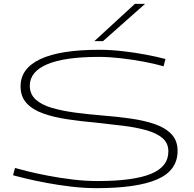

<svg xmlns="http://www.w3.org/2000/svg" viewBox="-20 -969 1012 999"><path d="M841 -662 831 -624Q787 -637 728.5 -648Q670 -659 608.5 -666Q547 -673 495 -673Q316 -673 225.5 -634.5Q135 -596 135 -523Q135 -479 166 -451Q197 -423 250.5 -407.5Q304 -392 372 -383Q440 -374 514 -368Q590 -362 660.5 -352Q731 -342 786 -323Q841 -304 872.5 -270.5Q904 -237 904 -184Q904 -82 798.5 -36Q693 10 482 10Q418 10 350.5 2Q283 -6 222 -17.5Q161 -29 115 -40Q69 -51 48 -57L58 -95Q79 -89 125 -77.5Q171 -66 231.5 -54.5Q292 -43 358 -35Q424 -27 487 -27Q673 -27 764.5 -64Q856 -101 856 -181Q856 -224 826 -250Q796 -276 743 -291Q690 -306 622 -314.5Q554 -323 478 -331Q400 -338 330 -348.5Q260 -359 205 -378.5Q150 -398 118.5 -432Q87 -466 87 -520Q87 -613 190 -661.5Q293 -710 497 -710Q553 -710 616 -703Q679 -696 737.5 -685Q796 -674 841 -662ZM471 -755 682 -949H735L516 -755Z"/></svg>

Font: Georama ExtraExtended ExtraLight
Style: Regular
Weight: 200
Width: 8
Designer: Jean-Baptiste Levee
Foundry: Production Type
Version: Version 1.000